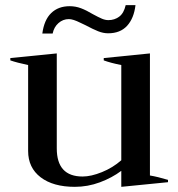

<svg xmlns="http://www.w3.org/2000/svg" viewBox="-20 -714 691 744"><path d="M184 -584H144Q151 -637 178.5 -663.5Q206 -690 250 -690Q273 -690 294 -682Q315 -674 340 -659Q362 -647 375 -641.5Q388 -636 400 -636Q424 -636 442 -649.5Q460 -663 467 -694H505Q499 -643 472.5 -614Q446 -585 399 -585Q380 -585 360 -593Q340 -601 312 -616Q307 -618 292 -625.5Q277 -633 266 -636.5Q255 -640 247 -640Q224 -640 206.5 -624.5Q189 -609 184 -584ZM631 -17V-8L450 10V-52Q414 -25 367 -7.5Q320 10 270 10Q186 10 137.5 -27Q89 -64 89 -129V-462Q46 -471 20 -480V-489L200 -507V-139Q200 -30 300 -30Q333 -30 375 -47Q417 -64 450 -93V-462Q409 -470 382 -480V-489L561 -507V-34Q591 -29 631 -17Z"/></svg>

Font: Trirong Medium
Style: Regular
Weight: 500
Designer: Katatrad Team
Foundry: CadsonDemak
Version: Version 1.001